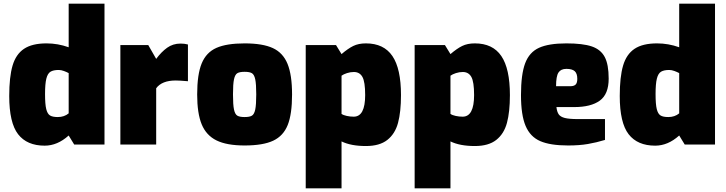

<svg xmlns="http://www.w3.org/2000/svg" viewBox="-20 -783 3935 1040"><path d="M30 -263Q30 -366 48 -427.5Q66 -489 110 -518.5Q154 -548 232 -548Q293 -548 352 -527V-763H546V0H382L352 -49Q291 6 222 6Q126 6 78 -56Q30 -118 30 -263ZM352 -169V-387Q341 -393 326 -398.5Q311 -404 298 -404Q269 -404 253.5 -394.5Q238 -385 231 -357Q224 -329 224 -273Q224 -218 230.5 -192Q237 -166 251 -157.5Q265 -149 293 -149Q328 -149 352 -169Z M632 -539H783L826 -464Q854 -502 885.5 -524.5Q917 -547 958 -547Q980 -547 998 -542V-343Q952 -347 932 -347Q857 -347 826 -305V0H632Z M1048 -271Q1048 -380 1072.5 -439.5Q1097 -499 1152 -523.5Q1207 -548 1305 -548Q1403 -548 1458 -522.5Q1513 -497 1537.5 -437Q1562 -377 1562 -271Q1562 -165 1538.5 -106Q1515 -47 1460 -21Q1405 5 1305 5Q1208 5 1152.5 -22.5Q1097 -50 1072.5 -109.5Q1048 -169 1048 -271ZM1368 -272Q1368 -328 1362.5 -353.5Q1357 -379 1344.5 -386.5Q1332 -394 1305 -394Q1278 -394 1265.5 -386.5Q1253 -379 1247.5 -353.5Q1242 -328 1242 -272Q1242 -215 1247.5 -189.5Q1253 -164 1265.5 -156.5Q1278 -149 1305 -149Q1332 -149 1344.5 -156.5Q1357 -164 1362.5 -189.5Q1368 -215 1368 -272Z M1636 -539H1800L1830 -490Q1865 -520 1893.5 -534Q1922 -548 1962 -548Q2059 -548 2105.5 -479.5Q2152 -411 2152 -268Q2152 -177 2136 -117.5Q2120 -58 2078 -25Q2036 8 1962 8Q1881 8 1830 -17V237H1636ZM1958 -268Q1958 -340 1943 -366.5Q1928 -393 1897 -393Q1878 -393 1859.5 -387Q1841 -381 1830 -373V-166Q1840 -159 1858.5 -155Q1877 -151 1896 -151Q1958 -151 1958 -268Z M2226 -539H2390L2420 -490Q2455 -520 2483.5 -534Q2512 -548 2552 -548Q2649 -548 2695.5 -479.5Q2742 -411 2742 -268Q2742 -177 2726 -117.5Q2710 -58 2668 -25Q2626 8 2552 8Q2471 8 2420 -17V237H2226ZM2548 -268Q2548 -340 2533 -366.5Q2518 -393 2487 -393Q2468 -393 2449.5 -387Q2431 -381 2420 -373V-166Q2430 -159 2448.5 -155Q2467 -151 2486 -151Q2548 -151 2548 -268Z M2802 -268Q2802 -380 2824.5 -440Q2847 -500 2899.5 -524Q2952 -548 3048 -548Q3137 -548 3185.5 -531.5Q3234 -515 3255.5 -474.5Q3277 -434 3277 -357Q3277 -273 3229 -238Q3181 -203 3090 -203H2994Q2997 -177 3006.5 -163.5Q3016 -150 3039.5 -144Q3063 -138 3110 -138H3257V-25Q3211 -11 3164.5 -3Q3118 5 3057 5Q2961 5 2906.5 -18.5Q2852 -42 2827 -101Q2802 -160 2802 -268ZM3069 -316Q3089 -316 3098 -325Q3107 -334 3107 -356Q3107 -385 3093 -397.5Q3079 -410 3048 -410Q3018 -410 3005 -390Q2992 -370 2992 -316Z M3337 -263Q3337 -366 3355 -427.5Q3373 -489 3417 -518.5Q3461 -548 3539 -548Q3600 -548 3659 -527V-763H3853V0H3689L3659 -49Q3598 6 3529 6Q3433 6 3385 -56Q3337 -118 3337 -263ZM3659 -169V-387Q3648 -393 3633 -398.5Q3618 -404 3605 -404Q3576 -404 3560.5 -394.5Q3545 -385 3538 -357Q3531 -329 3531 -273Q3531 -218 3537.5 -192Q3544 -166 3558 -157.5Q3572 -149 3600 -149Q3635 -149 3659 -169Z"/></svg>

Font: Exo Black
Style: Regular
Weight: 900
Designer: Natanael Gama
Foundry: Natanael Gama
Version: Version 1.500; ttfautohint (v1.6)